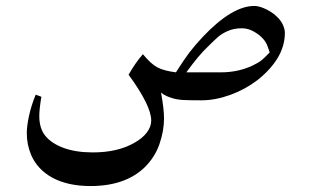

<svg xmlns="http://www.w3.org/2000/svg" viewBox="-20 -341 1037 645"><path d="M912 -145Q888 -106 845 -72Q803 -40 753 -22Q703 -4 657 -4Q618 -4 597 -5Q576 -6 560 -11Q552 -13 540.5 -18Q529 -23 521 -30Q531 25 531 57Q531 99 515.5 143.5Q500 188 465 222Q400 284 284 284Q208 284 156 256Q105 228 84 178Q70 144 70 106Q70 83 77.5 48Q85 13 100 -23L119 -16Q112 26 112 49Q112 90 132 115Q153 141 194 156Q235 171 292 171Q375 171 431 139Q458 124 473 104.5Q488 85 488 64Q488 14 412 -90Q434 -129 460 -159Q487 -126 509 -114.5Q531 -103 571 -98Q599 -142 616.5 -165Q634 -188 662 -218Q760 -321 834 -321Q848 -321 866 -313.5Q884 -306 900 -294Q921 -277 929 -260.5Q937 -244 937 -231Q937 -186 912 -145ZM866 -208Q855 -222 834.5 -234Q814 -246 793 -246Q766 -246 745.5 -237Q725 -228 712.5 -217Q700 -206 677 -183Q648 -156 606 -98H722Q779 -98 827 -120Q848 -130 858.5 -138.5Q869 -147 886 -165Q884 -171 880.5 -181Q877 -191 874 -196.5Q871 -202 866 -208Z"/></svg>

Font: Mirza
Style: Regular
Weight: 400
Designer: Arabic design by Kourosh Beigpour, Latin design by Eduardo Tunni, engineering by Lasse Fister
Version: Version 1.0010g